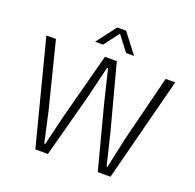

<svg xmlns="http://www.w3.org/2000/svg" viewBox="-157 -1101 1280 1263"><g transform="rotate(20 483.0 -469.0)"><path d="M220 0 32 -729H99L215 -268L262 -56H269L320 -268L442 -729H525L647 -270L699 -55H705L752 -270L867 -729H934L746 0H657L543 -434L487 -665H480L424 -434L308 0ZM347 -800 452 -938H514L620 -800H564L483 -906L403 -800Z"/></g></svg>

Font: Mona Sans Light
Style: Regular
Weight: 300
Designer: Deni Anggara
Foundry: GitHub
Version: Version 2.000